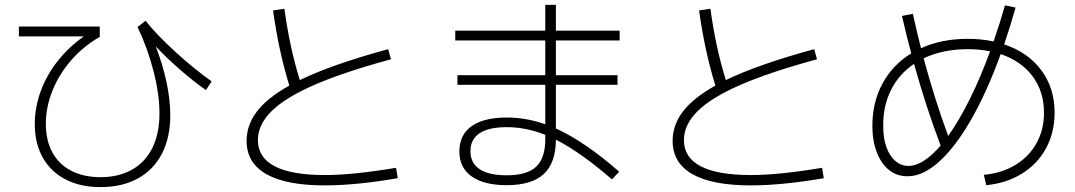

<svg xmlns="http://www.w3.org/2000/svg" viewBox="-20 -762 4361 779"><path d="M121.1 -258.8Q121.1 -325.7 145 -391.4Q168.9 -457 213.9 -514.2Q258.8 -571.3 320.3 -614.3H56.6V-654.3H384.8V-612.3Q318.8 -574.7 269.3 -518.1Q219.7 -461.4 192.9 -394.5Q166 -327.6 166 -259.8Q166 -192.4 192.4 -143.8Q218.8 -95.2 268.6 -69.3Q318.4 -43.5 387.7 -43Q462.9 -43.5 516.6 -74.2Q570.3 -105 598.6 -162.8Q627 -220.7 627 -301.8Q627 -379.4 602.8 -473.6Q578.6 -567.9 538.1 -652.3L570.3 -677.7Q615.7 -621.1 690.9 -552.2Q766.1 -483.4 838.9 -431.6L815.4 -396.5Q765.6 -431.6 712.9 -477.3Q660.2 -522.9 611.8 -573.7Q639.6 -502.9 655.3 -430.2Q670.9 -357.4 670.9 -294.9Q670.9 -204.1 637 -138.4Q603 -72.8 539.3 -37.8Q475.6 -2.9 387.7 -2.9Q305.7 -2.9 245.6 -34.2Q185.5 -65.4 153.3 -123Q121.1 -180.7 121.1 -258.8Z M980.5 -190.4Q980.5 -254.9 1022.7 -310.1Q1064.9 -365.2 1153.8 -414.6Q1130.9 -490.7 1115 -564.7Q1099.1 -638.7 1087.9 -719.7L1133.8 -726.6Q1144.5 -648.9 1159.4 -579.1Q1174.3 -509.3 1196.3 -437Q1325.7 -500 1554.7 -562.5L1566.4 -521.5Q1377 -470.2 1258.1 -418.7Q1139.2 -367.2 1082.8 -312Q1026.4 -256.8 1026.4 -193.4Q1026.4 -123 1094.5 -87.4Q1162.6 -51.8 1298.8 -51.8Q1411.1 -51.8 1586.9 -81.1L1593.8 -39.1Q1516.1 -25.4 1439.7 -17.6Q1363.3 -9.8 1297.9 -9.8Q1141.1 -9.8 1060.8 -55.4Q980.5 -101.1 980.5 -190.4Z M1843.8 -147.5Q1843.8 -214.8 1893.3 -250Q1942.9 -285.2 2036.1 -285.2Q2114.7 -285.2 2192.4 -257.8V-418H1835.9V-457H2192.4V-597.7H1827.1V-637.7H2192.4V-742.2H2235.4V-637.7H2494.1V-597.7H2235.4V-457H2485.4V-418H2235.4V-240.7Q2350.6 -189 2492.2 -65.4L2462.9 -34.2Q2333.5 -146 2235.4 -195.3Q2234.9 -100.6 2186 -55.7Q2137.2 -10.7 2036.1 -10.7Q1943.8 -10.7 1893.8 -46.1Q1843.8 -81.5 1843.8 -147.5ZM2036.1 -50.8Q2118.2 -50.8 2155.3 -85.7Q2192.4 -120.6 2192.4 -197.3V-214.8Q2114.3 -246.1 2036.1 -246.1Q1962.9 -246.1 1925.8 -221.4Q1888.7 -196.8 1888.7 -148.4Q1888.7 -100.6 1926 -75.7Q1963.4 -50.8 2036.1 -50.8Z M2709 -190.4Q2709 -254.9 2751.2 -310.1Q2793.5 -365.2 2882.3 -414.6Q2859.4 -490.7 2843.5 -564.7Q2827.6 -638.7 2816.4 -719.7L2862.3 -726.6Q2873 -648.9 2887.9 -579.1Q2902.8 -509.3 2924.8 -437Q3054.2 -500 3283.2 -562.5L3294.9 -521.5Q3105.5 -470.2 2986.6 -418.7Q2867.7 -367.2 2811.3 -312Q2754.9 -256.8 2754.9 -193.4Q2754.9 -123 2823 -87.4Q2891.1 -51.8 3027.3 -51.8Q3139.6 -51.8 3315.4 -81.1L3322.3 -39.1Q3244.6 -25.4 3168.2 -17.6Q3091.8 -9.8 3026.4 -9.8Q2869.6 -9.8 2789.3 -55.4Q2709 -101.1 2709 -190.4Z M4215.8 -304.7Q4215.8 -390.6 4169.4 -452.6Q4123 -514.6 4040 -542.5Q3984.4 -388.7 3920.4 -277.1Q3856.4 -165.5 3790.3 -106Q3724.1 -46.4 3662.1 -46.9Q3619.6 -46.4 3587.4 -72Q3555.2 -97.7 3537.4 -144Q3519.5 -190.4 3519.5 -251Q3519.5 -347.7 3560.8 -423.6Q3602.1 -499.5 3677.2 -545.4Q3656.2 -624 3639.6 -697.3L3683.6 -706.1Q3704.1 -615.2 3716.8 -566.4Q3800.3 -604.5 3906.2 -604.5Q3960.4 -604.5 4011.2 -593.8Q4036.6 -667.5 4057.6 -740.2L4100.6 -731.4Q4079.6 -657.2 4054.2 -582Q4150.4 -549.8 4204.6 -477.5Q4258.8 -405.3 4258.8 -304.7Q4258.8 -225.1 4224.4 -161.1Q4189.9 -97.2 4127 -57.9Q4064 -18.6 3981.4 -10.7L3971.7 -52.7Q4044.9 -59.6 4100.1 -93Q4155.3 -126.5 4185.5 -181.2Q4215.8 -235.8 4215.8 -304.7ZM3666 -88.9Q3725.1 -88.9 3796.4 -171.4Q3735.4 -333 3688.5 -502.9Q3627.9 -461.9 3595.5 -397.7Q3563 -333.5 3563.5 -252.9Q3563 -204.1 3575.7 -167Q3588.4 -129.9 3612.1 -109.4Q3635.7 -88.9 3666 -88.9ZM3827.1 -210.4Q3871.1 -272.5 3914.6 -359.6Q3958 -446.8 3997.1 -553.7Q3955.6 -562.5 3906.2 -562.5Q3805.7 -562.5 3727.5 -525.4Q3771.5 -360.8 3827.1 -210.4Z"/></svg>

Font: Pretendard GOV ExtraLight
Style: Regular
Weight: 200
Designer: Base glyphs from Inter by Rasmus Andersson; Hangeul glyphs from Noto Sans CJK(Source Han Sans) by Jang Soo-young and Kan
Foundry: Kil Hyung-jin
Version: Version 1.309